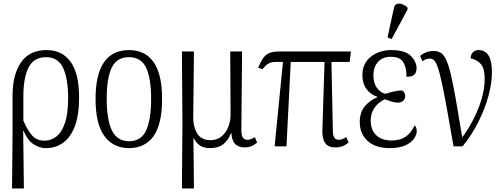

<svg xmlns="http://www.w3.org/2000/svg" viewBox="-20 -827 2844 1085"><path d="M48 238 51 -83V-287Q51 -406 99 -475Q147 -544 243 -544Q332 -544 379.5 -477Q427 -410 427 -277Q427 -176 402.5 -112.5Q378 -49 335.5 -19.5Q293 10 241 10Q201 10 168 -13Q135 -36 113 -88H111L115 238ZM232 -32Q268 -32 298.5 -55.5Q329 -79 347 -132Q365 -185 365 -274Q365 -381 337 -442.5Q309 -504 240 -504Q170 -504 141 -444.5Q112 -385 112 -284V-145Q137 -88 163 -60Q189 -32 232 -32Z M708 10Q620 10 570 -58Q520 -126 520 -268Q520 -544 710 -544Q800 -544 848 -476Q896 -408 896 -268Q896 -126 848 -58Q800 10 708 10ZM709 -29Q778 -29 806 -90.5Q834 -152 834 -268Q834 -386 805.5 -445Q777 -504 709 -504Q640 -504 611.5 -445Q583 -386 583 -268Q583 -151 612.5 -90Q642 -29 709 -29Z M1008 238 1011 -131 1008 -536H1076L1072 -164Q1071 -112 1094 -73.5Q1117 -35 1169 -35Q1207 -35 1232.5 -56.5Q1258 -78 1271 -112Q1284 -146 1283 -186L1281 -536H1348L1344 -101Q1343 -67 1351 -52Q1359 -37 1378 -37Q1397 -37 1420 -52L1433 -22Q1418 -8 1400.5 -1Q1383 6 1362 6Q1291 6 1288 -75H1286Q1270 -34 1241.5 -12Q1213 10 1167 10Q1128 10 1106 -7.5Q1084 -25 1074 -48H1073L1076 238Z M1532 0 1579 -477H1538Q1514 -477 1497.5 -468Q1481 -459 1464 -436L1439 -444Q1451 -474 1464 -494.5Q1477 -515 1498.5 -525.5Q1520 -536 1557 -536H1963L1956 -477H1853L1861 -87Q1861 -37 1894 -37Q1906 -37 1916.5 -41.5Q1927 -46 1937 -52L1950 -22Q1931 -6 1914 0Q1897 6 1877 6Q1833 6 1816 -21Q1799 -48 1802 -99L1814 -477H1623L1599 0Z M2182 10Q2101 10 2057 -31Q2013 -72 2013 -137Q2013 -194 2043 -228Q2073 -262 2112 -277V-280Q2072 -294 2050 -325Q2028 -356 2028 -402Q2028 -469 2075.5 -506.5Q2123 -544 2193 -544Q2267 -544 2300.5 -512Q2334 -480 2334 -441Q2334 -418 2321.5 -405.5Q2309 -393 2277 -393Q2278 -443 2259.5 -474.5Q2241 -506 2189 -506Q2141 -506 2115.5 -476.5Q2090 -447 2090 -402Q2090 -356 2111 -329Q2132 -302 2158 -297Q2183 -305 2208.5 -310.5Q2234 -316 2253 -316Q2260 -311 2265 -303Q2270 -295 2270 -283Q2270 -268 2258.5 -257.5Q2247 -247 2228 -247Q2213 -247 2196 -252Q2179 -257 2155 -266Q2138 -259 2119.5 -243.5Q2101 -228 2088 -203.5Q2075 -179 2075 -144Q2075 -93 2106 -63Q2137 -33 2193 -33Q2239 -33 2271 -53.5Q2303 -74 2323 -119Q2327 -115 2331 -107Q2335 -99 2335 -86Q2335 -66 2319.5 -43.5Q2304 -21 2270.5 -5.5Q2237 10 2182 10ZM2193 -606 2170 -616 2206 -781Q2210 -801 2223.5 -805Q2237 -809 2253 -803Q2269 -797 2283 -785V-773Z M2543 0Q2520 -134 2503.5 -223.5Q2487 -313 2475 -367.5Q2463 -422 2453 -449.5Q2443 -477 2432.5 -486.5Q2422 -496 2409 -496Q2399 -496 2389 -492.5Q2379 -489 2367 -481L2354 -511Q2369 -524 2388.5 -531.5Q2408 -539 2430 -539Q2453 -539 2470 -529Q2487 -519 2500.5 -491Q2514 -463 2527 -409Q2540 -355 2555.5 -267.5Q2571 -180 2592 -51Q2622 -90 2651.5 -145.5Q2681 -201 2700 -262.5Q2719 -324 2719 -382Q2719 -440 2698 -464.5Q2677 -489 2640 -497Q2640 -519 2652.5 -531.5Q2665 -544 2685 -544Q2760 -544 2760 -418Q2760 -357 2739.5 -282.5Q2719 -208 2681.5 -134.5Q2644 -61 2594 0Z"/></svg>

Font: Noto Serif Condensed Light
Style: Regular
Weight: 300
Width: 3
Designer: Monotype Design Team
Foundry: Monotype Imaging Inc.
Version: Version 2.013